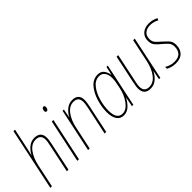

<svg xmlns="http://www.w3.org/2000/svg" viewBox="32 -1479 2208 2208"><g transform="rotate(-45 1136.5 -375.0)"><path d="M44 0 103 -281Q125 -383 174 -447.5Q223 -512 291 -512Q372 -512 372 -430Q372 -410 368 -387.5Q364 -365 359 -342L287 0H313L384 -336Q389 -360 393.5 -386.5Q398 -413 398 -433Q398 -537 294 -537Q237 -537 194.5 -500Q152 -463 131 -419H129Q136 -447 143.5 -478.5Q151 -510 157 -540L204 -760H179L18 0Z M640 -693Q640 -717 621 -717Q606 -717 599 -702.5Q592 -688 592 -674Q592 -651 612 -651Q626 -651 633 -665.5Q640 -680 640 -693ZM483 0 595 -527H569L457 0Z M658 0 718 -281Q739 -383 788.5 -447.5Q838 -512 905 -512Q986 -512 986 -430Q986 -410 982 -387.5Q978 -365 974 -342L901 0H927L998 -336Q1003 -360 1007.5 -386.5Q1012 -413 1012 -433Q1012 -537 909 -537Q852 -537 809.5 -500Q767 -463 746 -419H745L765 -527H744L632 0Z M1118 -157Q1118 -231 1141.5 -313.5Q1165 -396 1211 -454Q1257 -512 1323 -512Q1365 -512 1390 -479Q1415 -446 1415 -389Q1415 -358 1408.5 -321.5Q1402 -285 1393 -244Q1373 -151 1322 -83Q1271 -15 1210 -15Q1118 -15 1118 -157ZM1366 -115H1368L1346 0H1368L1479 -527H1458L1435 -426H1432Q1427 -466 1402 -501.5Q1377 -537 1324 -537Q1247 -537 1195 -475Q1143 -413 1117 -324.5Q1091 -236 1091 -156Q1091 -79 1120.5 -34.5Q1150 10 1207 10Q1261 10 1301.5 -29Q1342 -68 1366 -115Z M1804 -109H1806L1785 0H1807L1918 -527H1892L1833 -247Q1811 -144 1761.5 -79.5Q1712 -15 1645 -15Q1564 -15 1564 -98Q1564 -117 1568 -139.5Q1572 -162 1577 -185L1649 -527H1623L1552 -192Q1547 -167 1542.5 -140.5Q1538 -114 1538 -95Q1538 10 1642 10Q1699 10 1741 -27Q1783 -64 1804 -109Z M2205 -137Q2205 -191 2177 -221Q2149 -251 2111 -285Q2078 -312 2055.5 -338Q2033 -364 2033 -404Q2033 -457 2066 -484.5Q2099 -512 2151 -512Q2185 -512 2212 -503.5Q2239 -495 2257 -484L2270 -508Q2249 -519 2220.5 -528Q2192 -537 2153 -537Q2089 -537 2047.5 -501.5Q2006 -466 2006 -402Q2006 -351 2032 -321Q2058 -291 2094 -263Q2130 -232 2154 -206Q2178 -180 2178 -136Q2178 -81 2148.5 -48Q2119 -15 2053 -15Q2017 -15 1986.5 -25.5Q1956 -36 1935 -50V-20Q1952 -10 1982 0Q2012 10 2052 10Q2129 10 2167 -30.5Q2205 -71 2205 -137Z"/></g></svg>

Font: Noto Sans Display SemiCondensed Thin
Style: Italic
Weight: 250
Width: 4
Designer: Monotype Design team
Foundry: Monotype Imaging Inc.
Version: 1.000